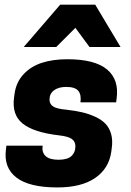

<svg xmlns="http://www.w3.org/2000/svg" viewBox="-20 -800 568 833"><path d="M502.9 -596.2H368.2L307.1 -679.2L224.1 -596.2H83L241.2 -779.8H393.1ZM267.1 -324.2Q306.6 -319.8 336.7 -312.7Q366.7 -305.7 394 -293Q421.4 -280.3 438 -262.7Q454.6 -245.1 462.2 -218.3Q469.7 -191.4 464.8 -157.2L462.9 -142.1Q452.6 -68.8 392.8 -27.8Q333 13.2 229 13.2Q106.4 13.2 50.8 -30Q-4.9 -73.2 5.9 -152.8L7.8 -168H165Q160.6 -139.2 177.7 -123Q194.8 -106.9 233.9 -106.9Q272 -106.9 289.6 -122.6Q307.1 -138.2 307.1 -165Q307.1 -186.5 291 -197.5Q274.9 -208.5 234.9 -212.9Q126.5 -225.6 78.6 -263.7Q30.8 -301.8 41 -377L43 -392.1Q49.8 -443.4 82.3 -478Q114.7 -512.7 162.6 -527.8Q210.4 -543 272 -543Q391.6 -543 444.6 -498.5Q497.6 -454.1 485.8 -371.1L483.9 -356H329.1Q333.5 -389.2 319.6 -406Q305.7 -422.9 267.1 -422.9Q233.9 -422.9 214.4 -408.2Q194.8 -393.6 194.8 -368.2Q194.8 -348.1 210.9 -337.9Q227.1 -327.6 267.1 -324.2Z"/></svg>

Font: Cooper Hewitt
Style: Bold Italic
Weight: 712
Designer: Village Type and Design LLC
Foundry: Cooper Hewitt Smithsonian Design Museum
Version: 1.000